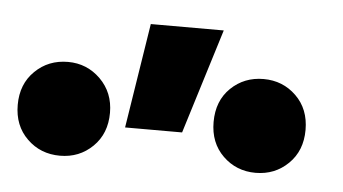

<svg xmlns="http://www.w3.org/2000/svg" viewBox="-403 -857 557 312"><g transform="rotate(5 -124.0 -701.0)"><path d="M-195 -643.5 -168 -814.5H-49L-102 -643.5ZM-296.5 -588.5Q-328.5 -588.5 -350.2 -609.8Q-372 -631 -372 -665Q-372 -699 -350.2 -720.2Q-328.5 -741.5 -296.5 -741.5Q-265.5 -741.5 -243.5 -719.8Q-221.5 -698 -221.5 -665Q-221.5 -631 -243.2 -609.8Q-265 -588.5 -296.5 -588.5ZM22.5 -588.5Q-9 -588.5 -30.8 -609.8Q-52.5 -631 -52.5 -665Q-52.5 -699.5 -30.8 -720.5Q-9 -741.5 22.5 -741.5Q54 -741.5 75.8 -720.2Q97.5 -699 97.5 -665Q97.5 -631 75.8 -609.8Q54 -588.5 22.5 -588.5Z"/></g></svg>

Font: Geologica Thin Roman SemiBold
Style: Regular
Weight: 600
Version: Version 1.010;gftools[0.9.28]